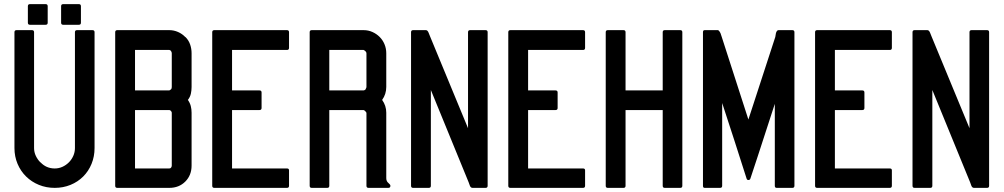

<svg xmlns="http://www.w3.org/2000/svg" viewBox="-20 -924 4861 930"><path d="M353 -778H428Q438 -778 438 -768V-207Q438 -166 423.5 -130.5Q409 -95 383 -69Q357 -43 321.5 -28.5Q286 -14 245 -14Q204 -14 168.5 -28.5Q133 -43 106.5 -69Q80 -95 65 -130.5Q50 -166 50 -207V-768Q50 -778 60 -778H135Q145 -778 145 -768V-207Q145 -187 153.5 -169Q162 -151 176 -137V-138Q204 -108 245 -108Q265 -108 282.5 -116Q300 -124 313.5 -137.5Q327 -151 335 -169Q343 -187 343 -207V-768Q343 -778 353 -778ZM276 -814V-894Q276 -904 286 -904H362Q372 -904 372 -894V-814Q372 -804 362 -804H286Q276 -804 276 -814ZM115 -814V-894Q115 -904 125 -904H201Q211 -904 211 -894V-814Q211 -804 201 -804H125Q115 -804 115 -814Z M538 -768Q538 -778 548 -778H800Q822 -778 842.5 -769Q863 -760 878 -744V-745Q894 -729 901 -708.5Q908 -688 908 -666V-503Q908 -486 904.5 -470Q901 -454 890 -440Q900 -426 904 -410.5Q908 -395 908 -378V-122Q908 -75 877.5 -44.5Q847 -14 800 -14H548Q538 -14 538 -24ZM634 -108H800Q806 -108 809 -112.5Q812 -117 812 -122V-378Q812 -382 808 -386.5Q804 -391 800 -391H634ZM634 -486H800Q806 -489 809 -492Q812 -495 812 -503V-666Q812 -671 808.5 -676.5Q805 -682 800 -682H634Z M1104 -108H1370Q1380 -108 1380 -99V-24Q1380 -14 1370 -14H1018Q1008 -14 1008 -24V-768Q1008 -778 1018 -778H1370Q1380 -778 1380 -768V-692Q1380 -682 1370 -682H1104V-486H1237Q1247 -486 1247 -476V-401Q1247 -391 1237 -391H1104Z M1490 -14Q1480 -14 1480 -24V-768Q1480 -778 1490 -778H1741Q1764 -778 1784 -769Q1804 -760 1819 -745Q1834 -730 1842.5 -709.5Q1851 -689 1851 -666V-503Q1851 -468 1831 -440Q1851 -412 1851 -378V-61Q1851 -46 1861 -38Q1871 -30 1871 -24Q1871 -14 1861 -14H1765Q1755 -14 1755 -24V-378Q1752 -383 1749 -386Q1746 -389 1741 -391H1575V-24Q1575 -14 1565 -14ZM1575 -486H1741Q1743 -486 1746 -487.5Q1749 -489 1750 -490Q1751 -493 1753 -496.5Q1755 -500 1755 -503V-666Q1755 -671 1750.5 -675.5Q1746 -680 1741 -682H1575Z M2247 -303V-768Q2247 -778 2257 -778H2332Q2342 -778 2342 -768V-24Q2342 -14 2332 -14H2269Q2260 -14 2256 -24.5Q2252 -35 2250 -41L2067 -488V-24Q2067 -14 2057 -14H1981Q1971 -14 1971 -24V-768Q1971 -778 1981 -778H2043Q2051 -778 2056 -765.5Q2061 -753 2063 -748Z M2538 -108H2804Q2814 -108 2814 -99V-24Q2814 -14 2804 -14H2452Q2442 -14 2442 -24V-768Q2442 -778 2452 -778H2804Q2814 -778 2814 -768V-692Q2814 -682 2804 -682H2538V-486H2671Q2681 -486 2681 -476V-401Q2681 -391 2671 -391H2538Z M2924 -14Q2914 -14 2914 -24V-768Q2914 -778 2924 -778H3000Q3010 -778 3010 -768V-486H3190V-768Q3190 -778 3200 -778H3275Q3285 -778 3285 -768V-24Q3285 -14 3275 -14H3200Q3190 -14 3190 -24V-391H3010V-24Q3010 -14 3000 -14Z M3478 -425V-24Q3478 -14 3468 -14H3393Q3385 -14 3385 -24V-768Q3385 -778 3393 -778H3459Q3467 -771 3470 -763Q3473 -755 3476 -745L3605 -345L3735 -744V-743Q3736 -746 3736.5 -752Q3737 -758 3738.5 -763.5Q3740 -769 3743 -773.5Q3746 -778 3751 -778H3818Q3828 -778 3828 -768V-24Q3828 -14 3818 -14H3742Q3733 -14 3733 -24V-421L3652 -172L3615 -60Q3613 -52 3605 -52Q3598 -52 3596 -60Q3567 -152 3537.5 -242.5Q3508 -333 3478 -425Z M4024 -108H4290Q4300 -108 4300 -99V-24Q4300 -14 4290 -14H3938Q3928 -14 3928 -24V-768Q3928 -778 3938 -778H4290Q4300 -778 4300 -768V-692Q4300 -682 4290 -682H4024V-486H4157Q4167 -486 4167 -476V-401Q4167 -391 4157 -391H4024Z M4676 -303V-768Q4676 -778 4686 -778H4761Q4771 -778 4771 -768V-24Q4771 -14 4761 -14H4698Q4689 -14 4685 -24.5Q4681 -35 4679 -41L4496 -488V-24Q4496 -14 4486 -14H4410Q4400 -14 4400 -24V-768Q4400 -778 4410 -778H4472Q4480 -778 4485 -765.5Q4490 -753 4492 -748Z"/></svg>

Font: Kanalisirung
Style: Regular
Weight: 500
Designer: Peter Wiegel
Foundry: Peter Wiegel
Version: 1.000